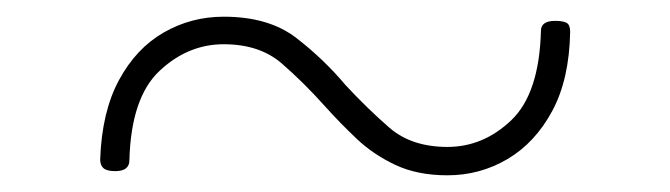

<svg xmlns="http://www.w3.org/2000/svg" viewBox="-20 -551 803 230"><path d="M516 -341Q480 -341 453.5 -353.5Q427 -366 407 -385Q387 -404 369 -424Q344 -452 317.5 -475Q291 -498 248 -498Q205 -498 171 -466Q137 -434 135 -359Q135 -346 118 -346Q108 -346 104 -349.5Q100 -353 100 -360Q102 -417 122.5 -455Q143 -493 176 -512Q209 -531 248 -531Q302 -531 335 -505.5Q368 -480 394 -449Q420 -421 446.5 -398Q473 -375 516 -375Q559 -375 592.5 -407Q626 -439 628 -514Q628 -526 645 -526Q655 -526 659 -523.5Q663 -521 663 -513Q662 -456 641.5 -418Q621 -380 588 -360.5Q555 -341 516 -341Z"/></svg>

Font: Playwrite FR Moderne Thin
Style: Regular
Weight: 250
Version: Version 1.002